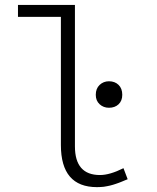

<svg xmlns="http://www.w3.org/2000/svg" viewBox="-20 -749 640 782"><path d="M375 13.2Q228 13.2 228 -158.2V-680.2H53.2V-729H285.2V-152.8Q285.2 -36.1 387.2 -36.1Q427.2 -36.1 482.9 -64L500 -19Q499 -18.6 488 -14.2Q477.1 -9.8 475.6 -9Q474.1 -8.3 464.4 -4.6Q454.6 -1 451.9 -0.2Q449.2 0.5 440.7 3.4Q432.1 6.3 428.2 6.8Q424.3 7.3 416.3 9.3Q408.2 11.2 402.6 11.7Q397 12.2 389.6 12.7Q382.3 13.2 375 13.2ZM423.8 -310.1Q401.4 -310.1 385.7 -324.5Q370.1 -338.9 370.1 -362.8Q370.1 -388.2 385.7 -403.1Q401.4 -418 423.8 -418Q447.8 -418 462.9 -403.3Q478 -388.7 478 -362.8Q478 -338.4 462.9 -324.2Q447.8 -310.1 423.8 -310.1Z"/></svg>

Font: Office Code Pro D Light
Style: Regular
Weight: 300
Designer: Nathan Rutzky & Paul D. Hunt
Foundry: Adobe Systems Incorporated
Version: Version 1.004;PS 001.004;hotconv 1.0.70;makeotf.lib2.5.58329